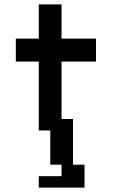

<svg xmlns="http://www.w3.org/2000/svg" viewBox="-20 -862 644 882"><path d="M262.7 0H158.2V-26.4V-52.7H210.9H262.7V-79.1V-105.5H237.3H210.9V-184.6V-262.7H184.6H158.2V-420.9V-579.1H105.5H52.7V-631.8V-684.6H105.5H158.2V-762.7V-841.8H210.9H262.7V-762.7V-684.6H341.8H420.9V-631.8V-579.1H341.8H262.7V-447.3V-315.4H289.1H315.4V-210.9V-105.5H341.8H368.2V-52.7V0Z"/></svg>

Font: VCR Jazz Mono
Style: Regular
Weight: 400
Version: Version 3.1